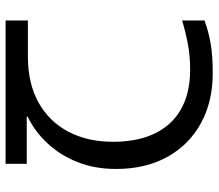

<svg xmlns="http://www.w3.org/2000/svg" viewBox="-66 -688 764 671"><g transform="rotate(-90 315.5 -352.0)"><path d="M396 10Q296 10 220.5 -31.5Q145 -73 103 -149Q61 -225 61 -328Q61 -402 85 -462.5Q109 -523 150.5 -567.5Q192 -612 244 -637V-640H79V-714H580V-636H454Q360 -636 293.5 -599Q227 -562 191.5 -495Q156 -428 156 -339Q156 -210 221 -139.5Q286 -69 409 -69Q456 -69 498 -77Q540 -85 580 -97V-19Q540 -4 497.5 3Q455 10 396 10Z"/></g></svg>

Font: Noto Sans Living
Style: Regular
Weight: 400
Designer: Monotype Design Team
Foundry: Monotype Imaging Inc.
Version: Version 2.013; ttfautohint (v1.8.4.7-5d5b)